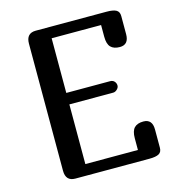

<svg xmlns="http://www.w3.org/2000/svg" viewBox="-106 -799 813 889"><g transform="rotate(-15 300.5 -354.5)"><path d="M503 -535Q474 -535 459.5 -550Q445 -565 445 -600V-656H208V-394H418Q431 -394 438.5 -385.5Q446 -377 446 -366Q446 -356 437 -347.5Q428 -339 418 -339H208V-53H460V-109Q460 -144 474.5 -159Q489 -174 518 -174Q561 -174 561 -124V-37Q561 -16 546.5 -8Q532 0 501 0H146Q100 0 100 -50V-659Q100 -709 146 -709H486Q517 -709 531.5 -701Q546 -693 546 -672V-585Q546 -535 503 -535Z"/></g></svg>

Font: Marmelad
Style: Regular
Weight: 400
Designer: Manvel Shmavonyan
Foundry: Cyreal
Version: Version 1.001;PS 001.001;hotconv 1.0.88;makeotf.lib2.5.64775